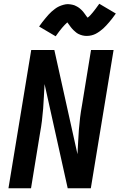

<svg xmlns="http://www.w3.org/2000/svg" viewBox="-20 -1001 640 1021"><path d="M25 0 146 -735H269L392 -181Q394 -213 395.5 -246Q397 -279 399.5 -311.5Q402 -344 406 -376.5Q410 -409 416 -441L464 -735H584L463 0H340L217 -554Q215 -522 213.5 -489Q212 -456 209.5 -423.5Q207 -391 203 -358.5Q199 -326 193 -294L145 0ZM276 -808 188 -860Q197 -873 205.5 -884Q214 -895 222.5 -905Q231 -915 238.5 -923.5Q246 -932 254 -939Q262 -946 272.5 -954Q283 -962 294 -967Q305 -972 317.5 -975.5Q330 -979 341 -979Q347 -979 353 -978Q359 -977 364.5 -976Q370 -975 375.5 -973Q381 -971 386 -968Q391 -965 395 -963Q399 -961 404 -956.5Q409 -952 413.5 -948Q418 -944 421.5 -939.5Q425 -935 428 -931Q431 -927 433.5 -923.5Q436 -920 439.5 -915Q443 -910 446 -907Q454 -913 460 -919.5Q466 -926 473.5 -935Q481 -944 489.5 -955.5Q498 -967 508 -981L596 -929Q587 -916 578 -904.5Q569 -893 561 -883.5Q553 -874 545 -865.5Q537 -857 529.5 -850Q522 -843 511 -835Q500 -827 489.5 -821.5Q479 -816 466.5 -813Q454 -810 442 -810Q436 -810 430.5 -810.5Q425 -811 419 -812.5Q413 -814 407.5 -816Q402 -818 397 -820.5Q392 -823 388.5 -825.5Q385 -828 380 -832.5Q375 -837 370.5 -841Q366 -845 362.5 -849.5Q359 -854 356 -857.5Q353 -861 350.5 -865Q348 -869 344 -874Q340 -879 338 -882Q330 -875 324 -868.5Q318 -862 310.5 -853.5Q303 -845 294.5 -833.5Q286 -822 276 -808Z"/></svg>

Font: Iosevka Curly Extended Oblique
Style: Bold
Weight: 700
Width: 7
Italic angle: -9°
Monospace: yes
Designer: Belleve Invis
Foundry: Belleve Invis
Version: Version 11.1.0; ttfautohint (v1.8.3)